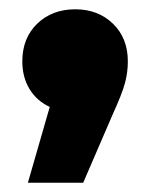

<svg xmlns="http://www.w3.org/2000/svg" viewBox="-20 -236 323 413"><path d="M255 -104Q255 -81 249 -58Q243 -35 222 11L159 157H40L87 -6Q59 -19 43.5 -44.5Q28 -70 28 -104Q28 -154 60 -185Q92 -216 142 -216Q191 -216 223 -185Q255 -154 255 -104Z"/></svg>

Font: Montserrat Alternates ExtraBold
Style: Regular
Weight: 800
Designer: Julieta Ulanovsky
Foundry: Julieta Ulanovsky
Version: Version 7.200